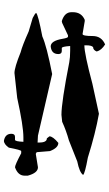

<svg xmlns="http://www.w3.org/2000/svg" viewBox="203 -1224 583 1030"><g transform="rotate(90 495.0 -709.5)"><path d="M218.8 -981.4Q250 -961.9 256.8 -936.5Q249 -917 233.4 -917Q223.6 -909.2 223.6 -879.9V-870.1Q268.6 -870.1 429.7 -913.1L590.8 -948.2Q695.3 -929.7 826.2 -888.7Q912.1 -873 918.9 -863.3Q905.3 -843.8 846.7 -832L733.4 -787.1Q680.7 -772.5 633.8 -751L596.7 -747.1Q529.3 -747.1 314.5 -789.1Q289.1 -793.9 252 -793.9H227.5V-792Q230.5 -749 238.3 -749H253.9Q270.5 -749 270.5 -730.5Q270.5 -693.4 229.5 -689.5Q199.2 -689.5 188.5 -753.9Q183.6 -782.2 177.7 -782.2H169.9L103.5 -751L93.8 -749Q45.9 -763.7 45.9 -800.8V-808.6Q45.9 -854.5 86.9 -872.1H93.8L163.1 -860.4Q173.8 -860.4 173.8 -915Q173.8 -961.9 218.8 -981.4ZM747.1 -730.5Q773.4 -730.5 791 -685.5L796.9 -614.3L805.7 -609.4L877.9 -621.1Q908.2 -621.1 922.9 -566.4V-549.8Q922.9 -513.7 877.9 -498Q865.2 -498 802.7 -531.2H791Q785.2 -531.2 772.5 -464.8Q753.9 -438.5 735.4 -438.5Q698.2 -445.3 698.2 -478.5Q698.2 -498 714.8 -498H730.5Q739.3 -498 741.2 -543H716.8Q657.2 -543 505.9 -509.8L372.1 -495.1Q342.8 -495.1 260.7 -528.3Q225.6 -537.1 149.4 -571.3L77.1 -592.8Q51.8 -605.5 49.8 -611.3Q58.6 -622.1 175.8 -644.5Q227.5 -668 377.9 -697.3L708 -621.1L745.1 -619.1V-627.9Q745.1 -668.9 722.7 -668.9L711.9 -682.6Q711.9 -701.2 747.1 -730.5Z"/></g></svg>

Font: EG Dragon Caps 
Style: Regular
Weight: 400
Designer: Bill Roach / W.K. Roach
Version: Version 1.00 April 18, 2012, initial release